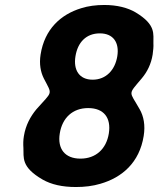

<svg xmlns="http://www.w3.org/2000/svg" viewBox="-20 -741 636 771"><path d="M126 -302C102 -273 83 -238 76 -195C73 -178 73 -162 74 -147C76 -109 63 -71 151 -20C186 0 230 10 285 10C320 10 353 6 383 -3C470 -28 540 -88 557 -195C564 -238 557 -274 541 -302C499 -377 492 -358 549 -426C571 -452 587 -484 593 -522C595 -538 597 -553 596 -567C595 -604 608 -641 525 -691C493 -710 450 -721 399 -721C366 -721 334 -717 306 -708C224 -683 159 -624 143 -522C137 -484 143 -452 156 -426C191 -358 192 -377 126 -302ZM303 -104C241 -104 210 -143 220 -205C230 -268 272 -307 334 -307C397 -307 427 -268 417 -205C407 -143 365 -104 303 -104ZM352 -421C298 -421 274 -460 283 -515C292 -571 326 -607 381 -607C435 -607 460 -570 451 -515C442 -460 406 -421 352 -421Z"/></svg>

Font: Asimov Print
Style: AIt
Weight: 500
Designer: Google
Version: Version 2.000980: 2014